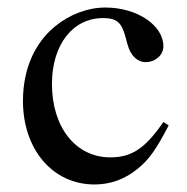

<svg xmlns="http://www.w3.org/2000/svg" viewBox="-20 -480 496 510"><path d="M414 -156C366 -86 330 -62 273 -62C181 -62 118 -142 118 -257C118 -361 173 -432 254 -432C290 -432 303 -420 313 -383L319 -361C327 -332 345 -315 367 -315C393 -315 414 -334 414 -357C414 -413 344 -460 260 -460C213 -460 165 -442 125 -409C71 -364 41 -295 41 -212C41 -83 120 10 231 10C274 10 312 -4 346 -32C376 -56 396 -85 428 -147Z"/></svg>

Font: STIXGeneral
Style: Regular
Weight: 400
Designer: MicroPress Inc., with final additions and corrections provided by Coen Hoffman, Elsevier (retired)
Version: Version 1.1.0